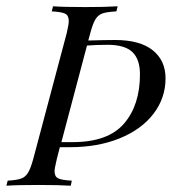

<svg xmlns="http://www.w3.org/2000/svg" viewBox="-47 -591 555 611"><path d="M133.9 -85.5Q126.6 -54.8 126.6 -46Q126.6 -29 138.3 -23.4Q150 -17.7 181.5 -16.1L178.2 0Q141.1 -2.4 75.8 -2.4Q8.1 -2.4 -26.6 0L-22.6 -16.1Q5.6 -17.7 19.8 -22.6Q33.9 -27.4 42.3 -41.5Q50.8 -55.6 58.9 -85.5L165.3 -485.5Q171.8 -512.9 171.8 -524.2Q171.8 -541.9 160.1 -547.6Q148.4 -553.2 117.7 -554.8L121.8 -571Q154.8 -568.5 224.2 -568.5Q288.7 -568.5 327.4 -571L323.4 -554.8Q293.5 -553.2 279.4 -548.4Q265.3 -543.5 256.9 -529.8Q248.4 -516.1 240.3 -485.5L233.9 -462.1Q290.3 -463.7 319.4 -463.7Q398.4 -463.7 439.1 -431Q479.8 -398.4 479.8 -341.9Q479.8 -279 441.5 -229Q403.2 -179 333.9 -150.8Q264.5 -122.6 175.8 -122.6H143.5ZM148.4 -138.7H183.9Q296.8 -138.7 347.6 -197.6Q398.4 -256.5 398.4 -354.8Q398.4 -402.4 374.2 -425.4Q350 -448.4 296 -448.4Q256.5 -448.4 229.8 -446Z"/></svg>

Font: Playfair Display SC
Style: Italic
Weight: 400
Italic angle: -14°
Designer: Claus Eggers Sørensen
Foundry: Claus Eggers Sørensen
Version: Version 1.202; ttfautohint (v1.6)